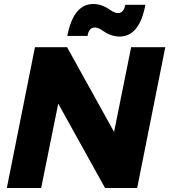

<svg xmlns="http://www.w3.org/2000/svg" viewBox="-20 -936 843 956"><path d="M663 0H503L270 -420L185 0H14L154 -701H314L548 -279L633 -701H803ZM576 -754Q533 -754 492 -783Q470 -799 452 -799Q422 -799 416 -757H315Q346 -916 444 -916Q487 -916 528 -887Q550 -871 568 -871Q596 -871 604 -912H704Q674 -754 576 -754Z"/></svg>

Font: Argentum Novus
Style: Bold Italic
Weight: 700
Designer: Julieta Ulanovsky (font) & Cristiano Sobral (main changes)
Foundry: Julieta Ulanovsky (font) & Cristiano Sobral (main changes)
Version: Version 3.00;November 27, 2020;FontCreator 13.0.0.2655 64-bi